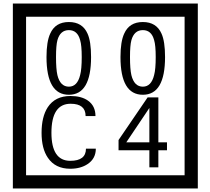

<svg xmlns="http://www.w3.org/2000/svg" viewBox="-20 -980 1195 1090"><path d="M1103 90H53V-960H1103ZM1028 15V-885H128V15ZM497 -656Q497 -442 371 -442Q244 -442 244 -656Q244 -744 265 -789Q294 -855 371 -855Q448 -855 477 -789Q497 -745 497 -656ZM444 -656Q444 -723 435 -752Q420 -809 371 -809Q322 -809 306 -752Q298 -723 298 -656Q298 -587 306 -553Q322 -488 371 -488Q419 -488 435 -554Q444 -587 444 -656ZM917 -656Q917 -442 791 -442Q664 -442 664 -656Q664 -744 685 -789Q714 -855 791 -855Q868 -855 897 -789Q917 -745 917 -656ZM864 -656Q864 -723 855 -752Q840 -809 791 -809Q742 -809 726 -752Q718 -723 718 -656Q718 -587 726 -553Q742 -488 791 -488Q839 -488 855 -554Q864 -587 864 -656ZM524 -136Q524 -80 478 -49Q438 -22 379 -22Q294 -22 252 -84Q216 -136 216 -226Q216 -317 251 -371Q293 -435 380 -435Q442 -435 479 -409Q522 -379 522 -321H466Q466 -391 381 -391Q272 -391 272 -226Q272 -67 379 -67Q468 -67 468 -136ZM928 -127H879V-30H828V-127H653V-185L818 -427H879V-172H928ZM828 -172V-367L697 -172Z"/></svg>

Font: Unicode BMP Fallback SIL
Style: Regular
Weight: 400
Foundry: NRSI, SIL International
Version: Version 5.1 Based on Unicode 5.1